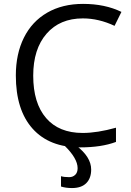

<svg xmlns="http://www.w3.org/2000/svg" viewBox="-20 -744 671 982"><path d="M403.8 -649.9Q286.1 -649.9 218 -571.5Q149.9 -493.2 149.9 -356.9Q149.9 -216.8 215.6 -140.4Q281.2 -64 402.8 -64Q477.5 -64 573.2 -90.8V-18.1Q499 9.8 390.1 9.8Q232.4 9.8 146.7 -85.9Q61 -181.6 61 -357.9Q61 -468.3 102.3 -551.3Q143.6 -634.3 221.4 -679.2Q299.3 -724.1 404.8 -724.1Q517.1 -724.1 601.1 -683.1L565.9 -611.8Q484.9 -649.9 403.8 -649.9ZM377 116.2Q377 65.9 309.1 0H369.1Q446.3 58.6 446.3 123Q446.3 167.5 421.4 192.6Q396.5 217.8 348.1 217.8Q316.4 217.8 292 210V157.2Q307.6 162.1 334 162.1Q352.1 162.1 364.5 150.4Q377 138.7 377 116.2Z"/></svg>

Font: HunimalSansv1.5
Style: Regular
Weight: 400
Foundry: Ascender Corporation
Version: Version 1.10